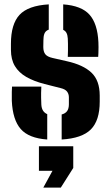

<svg xmlns="http://www.w3.org/2000/svg" viewBox="-20 -629 503 878"><path d="M34 -168Q33.5 -190 34 -209Q34.5 -228 35 -233H169Q167.5 -200 168 -182.2Q168.5 -164.5 169 -151Q170 -133.5 176.8 -123Q183.5 -112.5 196 -107V9Q111.5 3 74.8 -39Q38 -81 34 -168ZM262 9V-105.5Q279 -110 287 -121.2Q295 -132.5 295 -152Q295 -164.5 295 -166.5Q295 -168.5 295 -170.2Q295 -172 295 -184Q295 -199 286.8 -210Q278.5 -221 258 -226L183 -245Q134.5 -257.5 100.2 -277.2Q66 -297 48 -327Q30 -357 30 -401Q30 -408.5 30 -415.5Q30 -422.5 30 -429Q30 -518.5 69.2 -561Q108.5 -603.5 203 -609V-493.5Q190.5 -489 185 -479Q179.5 -469 179 -453Q179 -451.5 178.5 -444Q178 -436.5 178 -414Q178 -393 187 -381.2Q196 -369.5 220 -364L286 -349Q360.5 -332.5 398.2 -296.8Q436 -261 436 -192Q436 -185.5 436 -178.2Q436 -171 436 -164Q436 -78 395.5 -37.2Q355 3.5 262 9ZM290 -369Q290.5 -380 290.8 -396.5Q291 -413 290.8 -428.8Q290.5 -444.5 290 -453Q289 -468.5 284.2 -478Q279.5 -487.5 269 -492.5V-609Q352.5 -603 389.2 -562Q426 -521 430 -436Q430.5 -428 430.5 -413.5Q430.5 -399 430 -385.8Q429.5 -372.5 429 -369ZM178 229 220 152H158V40H315V139L258 229Z"/></svg>

Font: Big Shoulders Stencil Text Thin Black
Style: Regular
Weight: 900
Version: Version 2.001